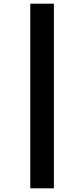

<svg xmlns="http://www.w3.org/2000/svg" viewBox="-20 -789 456 1040"><path d="M144 -769H272V231H144Z"/></svg>

Font: Noto Sans Myanmar UI ExtraCondensed ExtraBold
Style: Regular
Weight: 800
Width: 2
Designer: Monotype Design Team
Foundry: Monotype Imaging Inc.
Version: Version 2.103; ttfautohint (v1.8.4.7-5d5b)